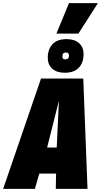

<svg xmlns="http://www.w3.org/2000/svg" viewBox="-62 -1202 643 1222"><path d="M-42 0 199 -702H468L495 0H293L295 -97H188L160 0ZM238 -263H299L313 -561ZM350 -739Q299 -739 270.5 -765Q242 -791 242 -834Q242 -888 272 -920.5Q302 -953 362 -953Q413 -953 441.5 -927Q470 -901 470 -858Q470 -804 440 -771.5Q410 -739 350 -739ZM354 -824Q377 -824 377 -849Q377 -868 358 -868Q335 -868 335 -842Q335 -824 354 -824ZM297 -988 377 -1182H561L437 -988Z"/></svg>

Font: Georama Semi Condensed Black
Style: Italic
Weight: 900
Width: 4
Italic angle: -9°
Designer: Jean-Baptiste Levee
Foundry: Production Type
Version: Version 1.000